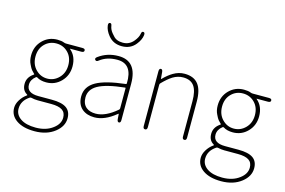

<svg xmlns="http://www.w3.org/2000/svg" viewBox="-123 -1077 2408 1621"><g transform="rotate(15 1080.5 -267.0)"><path d="M275 257Q175 257 117 217Q59 177 59 110Q59 76 80.5 41Q102 6 133 -16Q139 -20 139 -22Q139 -24 133 -28Q92 -52 92 -108.5Q92 -165 144 -201Q150 -205 150 -207Q150 -209 144 -214Q122 -234 110 -257Q104 -268 99 -279Q83 -310 83 -354Q83 -434 135.5 -487Q188 -540 264 -540Q301 -540 323 -531Q333 -527 343 -527H485Q509 -527 509 -511Q509 -494 485 -494H388Q383 -494 387 -491Q445 -442 445 -354Q445 -275 392.5 -221Q340 -167 264 -167Q213 -167 181 -188Q175 -191 170 -187Q129 -155 129 -111Q129 -38 232 -38H349Q436 -38 477 -9.5Q518 19 518 80Q518 150 452 202Q382 257 275 257ZM277 225Q367 225 426 180Q481 139 481 84Q481 39 449.5 18.5Q418 -2 354 -2H234Q207 -2 178 -9Q170 -11 163 -6Q97 38 97 107Q97 160 144.5 192.5Q192 225 277 225ZM163 -243.5Q205 -200 264 -200Q323 -200 365.5 -243.5Q408 -287 408 -355Q408 -423 366.5 -465Q325 -507 264.5 -507Q204 -507 162.5 -465Q121 -423 121 -355Q121 -287 163 -243.5Z M733 13Q667 13 626 -21Q581 -59 581 -130Q581 -216 664 -263Q744 -308 919 -328Q925 -329 925 -335Q931 -507 797 -507Q706 -507 645 -459Q627 -444 616 -458Q606 -471 626 -485Q701 -540 799 -540Q961 -540 961 -341V-24Q961 0 946 1Q931 1 929 -23L926 -65Q926 -70 924.5 -70Q923 -70 916 -64Q821 13 733 13ZM736 -20Q821 -20 919 -104Q925 -109 925 -117V-293Q925 -298 920 -297Q758 -280 686 -239Q618 -200 618 -131Q618 -74 653 -45Q684 -20 736 -20ZM682 -682Q648 -724 643 -765Q640 -789 655 -791Q670 -793 673 -770Q678 -738 701 -711Q709 -702 717 -693Q745 -658 802 -658Q859 -658 895 -702Q925 -738 930 -770Q933 -793 948 -791Q963 -789 960 -765Q955 -724 921 -682Q877 -627 801.5 -627Q726 -627 682 -682Z M1174 0Q1156 0 1156 -24V-503Q1156 -527 1171 -528Q1186 -528 1188 -505L1193 -448Q1193 -443 1197 -447Q1240 -490 1278 -512Q1325 -540 1376 -540Q1457 -540 1496 -490.5Q1535 -441 1535 -339V-24Q1535 0 1517 0Q1499 0 1499 -24V-334Q1499 -422 1469 -464.5Q1439 -507 1372 -507Q1326 -507 1283 -481Q1246 -458 1198 -409Q1192 -403 1192 -394V-24Q1192 0 1174 0Z M1906 257Q1806 257 1748 217Q1690 177 1690 110Q1690 76 1711.5 41Q1733 6 1764 -16Q1770 -20 1770 -22Q1770 -24 1764 -28Q1723 -52 1723 -108.5Q1723 -165 1775 -201Q1781 -205 1781 -207Q1781 -209 1775 -214Q1753 -234 1741 -257Q1735 -268 1730 -279Q1714 -310 1714 -354Q1714 -434 1766.5 -487Q1819 -540 1895 -540Q1932 -540 1954 -531Q1964 -527 1974 -527H2116Q2140 -527 2140 -511Q2140 -494 2116 -494H2019Q2014 -494 2018 -491Q2076 -442 2076 -354Q2076 -275 2023.5 -221Q1971 -167 1895 -167Q1844 -167 1812 -188Q1806 -191 1801 -187Q1760 -155 1760 -111Q1760 -38 1863 -38H1980Q2067 -38 2108 -9.5Q2149 19 2149 80Q2149 150 2083 202Q2013 257 1906 257ZM1908 225Q1998 225 2057 180Q2112 139 2112 84Q2112 39 2080.5 18.5Q2049 -2 1985 -2H1865Q1838 -2 1809 -9Q1801 -11 1794 -6Q1728 38 1728 107Q1728 160 1775.5 192.5Q1823 225 1908 225ZM1794 -243.5Q1836 -200 1895 -200Q1954 -200 1996.5 -243.5Q2039 -287 2039 -355Q2039 -423 1997.5 -465Q1956 -507 1895.5 -507Q1835 -507 1793.5 -465Q1752 -423 1752 -355Q1752 -287 1794 -243.5Z"/></g></svg>

Font: Resource Han Rounded JP ExtraLight
Style: Regular
Weight: 250
Designer: Cyano Hao (round all glyphs); Ryoko NISHIZUKA 西塚涼子 (kana, bopomofo & ideographs); Paul D. Hunt (Latin, Greek & Cyrillic)
Foundry: Cyano Hao
Version: 0.990